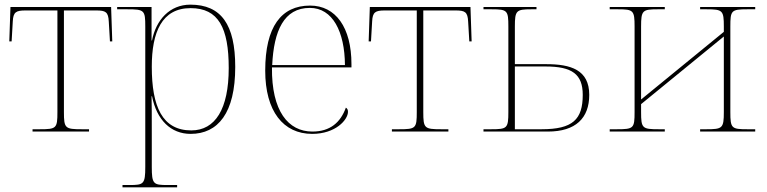

<svg xmlns="http://www.w3.org/2000/svg" viewBox="-20 -566 3300 826"><path d="M120 0H363V-10H332C260 -10 255 -14 255 -84V-521H394C434 -521 446 -515 448 -473L453 -388H463L458 -536H25L20 -388H30L35 -474C37 -514 49 -521 89 -521H227V-84C227 -14 223 -10 151 -10H120Z M507 240H742V230H700C640 230 633 226 633 152V13C633 -60 633 -125 632 -152H634C654 -50 715 10 800 10C918 10 992 -80 992 -278C992 -460 932 -546 799 -546C710 -546 651 -480 634 -392H632V-536H484V-526H528C601 -526 605 -522 605 -452V152C605 226 598 230 538 230H507ZM803 -5C678 -5 633 -108 633 -279C633 -427 676 -531 800 -531C920 -531 964 -446 964 -273C964 -97 906 -5 803 -5Z M1323 10C1424 10 1477 -51 1477 -85C1477 -94 1474 -99 1468 -103C1445 -39 1400 0 1324 0C1220 0 1148 -88 1150 -276H1492V-290C1492 -448 1424 -542 1314 -542C1190 -542 1121 -451 1121 -262C1121 -87 1199 10 1323 10ZM1464 -286H1151C1158 -433 1201 -532 1313 -532C1411 -532 1463 -430 1464 -286Z M1666 0H1909V-10H1878C1806 -10 1801 -14 1801 -84V-521H1940C1980 -521 1992 -515 1994 -473L1999 -388H2009L2004 -536H1571L1566 -388H1576L1581 -474C1583 -514 1595 -521 1635 -521H1773V-84C1773 -14 1769 -10 1697 -10H1666Z M2060 0H2337C2457 0 2515 -58 2515 -158C2515 -266 2435 -290 2330 -290H2195V-452C2195 -521 2201 -526 2266 -526H2288V-536H2060V-526H2095C2163 -526 2167 -521 2167 -452V-84C2167 -14 2162 -10 2093 -10H2060ZM2310 -10H2195V-280H2327C2441 -280 2487 -247 2487 -158C2487 -52 2444 -10 2310 -10Z M2603 0H2840V-10H2814C2743 -10 2738 -14 2738 -84V-118L3094 -409V-84C3094 -14 3088 -10 3019 -10H2992V0H3229V-10H3195C3127 -10 3122 -14 3122 -84V-452C3122 -521 3126 -526 3195 -526H3229V-536H2992V-526H3020C3089 -526 3094 -521 3094 -452V-429L2738 -138V-452C2738 -521 2744 -526 2809 -526H2840V-536H2603V-526H2639C2705 -526 2710 -521 2710 -452V-84C2710 -14 2706 -10 2634 -10H2603Z"/></svg>

Font: Noto Serif Display Thin
Style: Regular
Weight: 100
Designer: Monotype Design Team
Foundry: Monotype Imaging Inc.
Version: Version 2.009